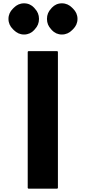

<svg xmlns="http://www.w3.org/2000/svg" viewBox="-20 -1130 518 1157"><path d="M325 -822H151L147 -818V3L151 7H325L329 3V-818ZM293 -1084 287 -1077C272 -1061 263 -1041 263 -1016C263 -991 272 -971 287 -955L293 -948C308 -932 328 -922 353 -922C378 -922 398 -932 414 -948L421 -955C437 -971 447 -991 447 -1016C447 -1041 437 -1061 421 -1077L414 -1084C398 -1100 378 -1110 353 -1110C328 -1110 308 -1100 293 -1084ZM64 -1084 57 -1077C41 -1061 31 -1041 31 -1016C31 -991 41 -971 57 -955L64 -948C80 -932 100 -922 125 -922C150 -922 170 -932 185 -948L191 -955C206 -971 215 -991 215 -1016C215 -1041 206 -1061 191 -1077L185 -1084C170 -1100 150 -1110 125 -1110C100 -1110 80 -1100 64 -1084Z"/></svg>

Font: Hussar Woodtype
Style: Bd
Weight: 900
Foundry: Cannot Into Space Fonts
Version: Version 1.07